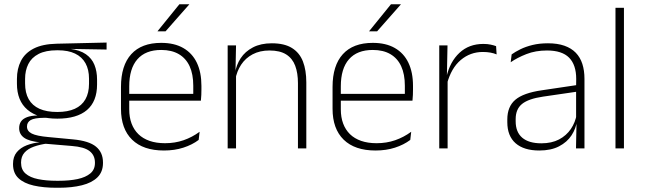

<svg xmlns="http://www.w3.org/2000/svg" viewBox="-20 -701 3046 907"><path d="M251 -140.5Q159 -140.5 109.5 -182.8Q60 -225 60 -306V-328Q60 -376.5 79 -413.5Q98 -450.5 139.5 -471.8Q181 -493 247.5 -494.5L483.5 -500V-467L310 -470V-470.5Q357.5 -464.5 385.8 -444.8Q414 -425 426.2 -394.5Q438.5 -364 438.5 -325V-302Q438.5 -222 390.8 -181.2Q343 -140.5 251 -140.5ZM248 153H257.5Q308.5 153 346.8 144.8Q385 136.5 406.8 118.2Q428.5 100 428.5 69V67Q428.5 32.5 403.2 12.8Q378 -7 318.5 -11.5L187.5 -22.5L206 -23.5Q168.5 -18.5 140 -8.2Q111.5 2 95.5 20.2Q79.5 38.5 79.5 66.5V68Q79.5 100.5 100.8 119Q122 137.5 160 145.2Q198 153 248 153ZM246.5 186Q185 186 139 175.5Q93 165 67.2 140.8Q41.5 116.5 41.5 75V73Q41.5 39.5 59.2 18Q77 -3.5 106.5 -14.8Q136 -26 171 -29.5L170 -28.5Q117.5 -33.5 94 -50.2Q70.5 -67 70.5 -95.5V-96Q70.5 -114 79.2 -127Q88 -140 107.5 -147.5Q127 -155 158 -155.5V-163L226 -144L187.5 -144.5Q142.5 -144 125 -133.8Q107.5 -123.5 107.5 -103.5V-103Q107.5 -81.5 130.2 -70Q153 -58.5 209 -53.5L325.5 -42.5Q400.5 -35.5 433.5 -8.2Q466.5 19 466.5 66.5V69Q466.5 111 440.2 136.8Q414 162.5 367 174.2Q320 186 257 186ZM250.5 -172Q300 -172 333.2 -187Q366.5 -202 383.5 -232Q400.5 -262 400.5 -305.5V-329.5Q400.5 -372 384 -402Q367.5 -432 334.8 -447.8Q302 -463.5 253.5 -463.5H249.5Q196 -463.5 162.5 -446.2Q129 -429 113.8 -398.5Q98.5 -368 98.5 -328.5V-307Q98.5 -262.5 115.5 -232.5Q132.5 -202.5 166.2 -187.2Q200 -172 250.5 -172Z M754.5 10Q656.5 10 604 -41.2Q551.5 -92.5 551.5 -187V-290.5Q551.5 -391.5 600 -445Q648.5 -498.5 741.5 -498.5Q803.5 -498.5 845.8 -474.2Q888 -450 909.8 -404.8Q931.5 -359.5 931.5 -295.5V-278Q931.5 -265.5 931 -252.8Q930.5 -240 929 -225.5H892.5Q893 -245.5 893 -263.2Q893 -281 893 -296Q893 -350.5 875.8 -388Q858.5 -425.5 824.8 -445.2Q791 -465 741.5 -465Q667.5 -465 629 -421Q590.5 -377 590.5 -293V-245V-239V-184.5Q590.5 -147 601.5 -117.5Q612.5 -88 633.8 -67.2Q655 -46.5 686.5 -35.5Q718 -24.5 759.5 -24.5Q806.5 -24.5 847 -38.5Q887.5 -52.5 923 -78.5L918.5 -40Q888 -17 846.2 -3.5Q804.5 10 754.5 10ZM571.5 -225.5V-257.5H919V-225.5ZM827.5 -681H874V-680L762 -553H724.5V-554Z M1387.5 0V-308Q1387.5 -356 1374.5 -390.5Q1361.5 -425 1332 -443.8Q1302.5 -462.5 1253 -462.5Q1207.5 -462.5 1173.5 -444.5Q1139.5 -426.5 1119 -395.2Q1098.5 -364 1091.5 -324L1080.5 -356H1090.5Q1096 -394 1117 -426Q1138 -458 1175 -477.2Q1212 -496.5 1264 -496.5Q1323.5 -496.5 1359.2 -474.2Q1395 -452 1411 -410.8Q1427 -369.5 1427 -311.5V0ZM1055.5 0V-486.5H1095L1092.5 -362.5L1095 -361V0Z M1754 10Q1656 10 1603.5 -41.2Q1551 -92.5 1551 -187V-290.5Q1551 -391.5 1599.5 -445Q1648 -498.5 1741 -498.5Q1803 -498.5 1845.2 -474.2Q1887.5 -450 1909.2 -404.8Q1931 -359.5 1931 -295.5V-278Q1931 -265.5 1930.5 -252.8Q1930 -240 1928.5 -225.5H1892Q1892.5 -245.5 1892.5 -263.2Q1892.5 -281 1892.5 -296Q1892.5 -350.5 1875.2 -388Q1858 -425.5 1824.2 -445.2Q1790.5 -465 1741 -465Q1667 -465 1628.5 -421Q1590 -377 1590 -293V-245V-239V-184.5Q1590 -147 1601 -117.5Q1612 -88 1633.2 -67.2Q1654.5 -46.5 1686 -35.5Q1717.5 -24.5 1759 -24.5Q1806 -24.5 1846.5 -38.5Q1887 -52.5 1922.5 -78.5L1918 -40Q1887.5 -17 1845.8 -3.5Q1804 10 1754 10ZM1571 -225.5V-257.5H1918.5V-225.5ZM1827 -681H1873.5V-680L1761.5 -553H1724V-554Z M2091.5 -305 2078.5 -334 2089 -337.5Q2105.5 -409.5 2150.5 -451.5Q2195.5 -493.5 2263.5 -493.5Q2283 -493.5 2298 -490.2Q2313 -487 2323.5 -483L2326 -444Q2313.5 -449.5 2297 -452.5Q2280.5 -455.5 2261 -455.5Q2201.5 -455.5 2156.5 -417.5Q2111.5 -379.5 2091.5 -305ZM2055 0V-486.5H2094L2091 -338L2094.5 -334.5V0Z M2701 0 2703.5 -125 2701.5 -131.5V-290L2702 -328Q2702 -394.5 2668.5 -428.5Q2635 -462.5 2564 -462.5Q2510 -462.5 2466.8 -445.5Q2423.5 -428.5 2392.5 -407L2397 -444Q2413.5 -456 2438.2 -468.2Q2463 -480.5 2495.5 -488.5Q2528 -496.5 2568.5 -496.5Q2613.5 -496.5 2646.2 -485Q2679 -473.5 2700 -451.8Q2721 -430 2731 -399Q2741 -368 2741 -328.5V0ZM2527.5 10Q2455 10 2415.8 -24.2Q2376.5 -58.5 2376.5 -124V-136.5Q2376.5 -197.5 2414.5 -229.8Q2452.5 -262 2539.5 -274.5L2711 -300L2713 -269L2545 -244.5Q2476.5 -234.5 2446.2 -210Q2416 -185.5 2416 -138.5V-128Q2416 -77 2447 -50.5Q2478 -24 2537.5 -24Q2586 -24 2620.8 -42.2Q2655.5 -60.5 2676.8 -91.8Q2698 -123 2704.5 -162L2715 -131H2706Q2701 -94 2680 -61.8Q2659 -29.5 2621 -9.8Q2583 10 2527.5 10Z M2887.5 0V-664H2927.5V0Z"/></svg>

Font: Anek Bangla Medium ExtraLight
Style: Regular
Weight: 250
Version: Version 1.003